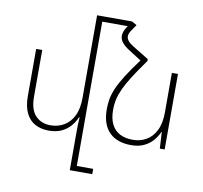

<svg xmlns="http://www.w3.org/2000/svg" viewBox="-101 -869 1281 1212"><g transform="rotate(10 539.5 -263.5)"><path d="M463 199H568V233H424V0Q424 -29 424.5 -54Q425 -79 427 -106H423Q412 -77 389 -50Q366 -23 331.5 -6.5Q297 10 249 10Q199 10 161 -10.5Q123 -31 102.5 -74Q82 -117 82 -181V-484H121V-185Q121 -102 158 -63.5Q195 -25 254 -25Q302 -25 340.5 -47.5Q379 -70 401.5 -115.5Q424 -161 424 -231V-760H463ZM432 -760H648V-726H432ZM745 -529 763 -555 787 -543V-531Q739 -464 708 -415.5Q677 -367 659.5 -329.5Q642 -292 634.5 -259Q627 -226 627 -190Q627 -134 645.5 -97.5Q664 -61 698.5 -43Q733 -25 781 -25Q830 -25 868.5 -47.5Q907 -70 929.5 -115.5Q952 -161 952 -231V-484H991V0H960L954 -106H952Q940 -77 917 -50Q894 -23 859.5 -6.5Q825 10 777 10Q686 10 636.5 -40Q587 -90 587 -188Q587 -220 592.5 -252Q598 -284 614.5 -322.5Q631 -361 662.5 -411Q694 -461 745 -529ZM787 -543 744 -526 661 -579Q631 -598 615.5 -618Q600 -638 600 -660Q600 -673 605 -687Q610 -701 620 -716L648 -760L680 -742L654 -704Q646 -693 642 -683Q638 -673 638 -664Q638 -648 649.5 -634Q661 -620 684 -606Z"/></g></svg>

Font: Noto Sans Armenian ExtraLight
Style: Regular
Weight: 250
Designer: Monotype Design Team
Foundry: Monotype Imaging Inc.
Version: Version 2.007